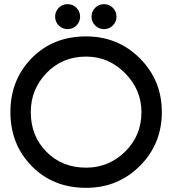

<svg xmlns="http://www.w3.org/2000/svg" viewBox="-20 -890 828 923"><path d="M437.5 -767.5Q420 -785 420 -810Q420 -835 437.5 -852.5Q455 -870 480 -870Q505 -870 522.5 -852.5Q540 -835 540 -810Q540 -785 522.5 -767.5Q505 -750 480 -750Q455 -750 437.5 -767.5ZM262.5 -767.5Q245 -785 245 -810Q245 -835 262.5 -852.5Q280 -870 305 -870Q330 -870 347.5 -852.5Q365 -835 365 -810Q365 -785 347.5 -767.5Q330 -750 305 -750Q280 -750 262.5 -767.5ZM394 -715Q547 -715 652.5 -609.5Q758 -504 758 -351Q758 -198 652.5 -92.5Q547 13 394 13Q235 13 132.5 -91.5Q30 -196 30 -351Q30 -506 132.5 -610.5Q235 -715 394 -715ZM128 -351Q128 -236 203.5 -160Q279 -84 394 -84Q503 -84 581.5 -161Q660 -238 660 -351Q660 -459 581 -538.5Q502 -618 394 -618Q280 -618 204 -539.5Q128 -461 128 -351Z"/></svg>

Font: Edgecutting Lite Sharp
Style: Medium
Weight: 500
Designer: RandomMaerks (Nguyen Gia Bao)
Version: Version 1.0